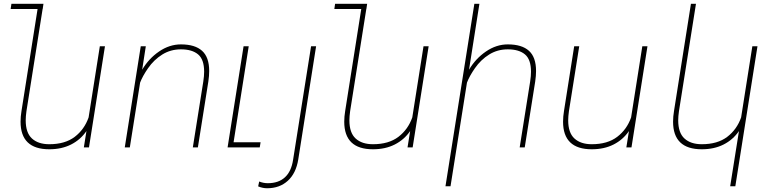

<svg xmlns="http://www.w3.org/2000/svg" viewBox="-20 -770 4043 1003"><path d="M528.3 -528.3 444.8 0H418L431.6 -85.4Q400.4 -40 351.3 -15.1Q302.2 9.8 237.3 9.8Q87.4 9.8 87.4 -134.3Q87.4 -161.1 92.3 -190.4L176.3 -723.1H35.6L39.6 -750H207L203.1 -723.1H202.6L118.2 -189.5Q114.3 -161.1 114.3 -141.6Q114.3 -76.2 147 -46.4Q179.7 -16.6 237.3 -16.6Q319.8 -16.6 370.4 -55.2Q420.9 -93.8 442.9 -156.7L501.5 -528.3Z M753.4 -413.6Q725.1 -373 711.9 -338.4L658.2 0H631.8L715.3 -528.3H741.7L722.7 -405.8Q756.8 -463.9 811 -501Q865.2 -538.1 925.3 -538.1Q998.5 -538.1 1035.6 -504.6Q1072.8 -471.2 1072.8 -398.9Q1072.8 -374.5 1068.4 -344.2L1013.7 0H987.3L1042 -344.2Q1046.4 -373 1046.4 -395.5Q1046.4 -459.5 1014.9 -485.8Q983.4 -512.2 925.3 -512.2Q871.1 -512.2 827.6 -485.1Q784.2 -458 753.4 -413.6Z M1341.3 -26.9 1336.9 0H1168.9L1252.4 -528.3H1279.3L1200.2 -26.9Z M1605 -528.3H1631.3L1538.1 63Q1526.4 135.3 1483.6 174.3Q1440.9 213.4 1375 213.4Q1352.1 213.4 1328.6 203.6L1334 178.2Q1356 187 1378.9 187Q1435.1 187 1468.5 156.2Q1502 125.5 1511.2 64Z M2219.2 -528.3 2135.7 0H2108.9L2122.6 -85.4Q2091.3 -40 2042.2 -15.1Q1993.2 9.8 1928.2 9.8Q1778.3 9.8 1778.3 -134.3Q1778.3 -161.1 1783.2 -190.4L1867.2 -723.1H1726.6L1730.5 -750H1897.9L1894 -723.1H1893.6L1809.1 -189.5Q1805.2 -161.1 1805.2 -141.6Q1805.2 -76.2 1837.9 -46.4Q1870.6 -16.6 1928.2 -16.6Q2010.7 -16.6 2061.3 -55.2Q2111.8 -93.8 2133.8 -156.7L2192.4 -528.3Z M2460.9 -413.6Q2432.6 -373 2419.4 -338.4L2333.5 203.1H2307.1L2458 -750H2484.4L2430.2 -405.8Q2464.4 -463.9 2518.6 -501Q2572.8 -538.1 2632.8 -538.1Q2706.1 -538.1 2743.2 -504.6Q2780.3 -471.2 2780.3 -398.9Q2780.3 -374.5 2775.9 -344.2L2721.2 0H2694.8L2749.5 -344.2Q2753.9 -373 2753.9 -395.5Q2753.9 -459.5 2722.4 -485.8Q2690.9 -512.2 2632.8 -512.2Q2578.6 -512.2 2535.2 -485.1Q2491.7 -458 2460.9 -413.6Z M3252 0 3265.6 -85.4Q3234.4 -40 3185.3 -15.1Q3136.2 9.8 3071.3 9.8Q2921.4 9.8 2921.4 -134.3Q2921.4 -161.1 2926.3 -190.4L2979.5 -528.3H3005.9L2952.1 -189.5Q2948.2 -161.1 2948.2 -141.6Q2948.2 -76.2 2981 -46.4Q3013.7 -16.6 3071.3 -16.6Q3153.8 -16.6 3204.3 -55.2Q3254.9 -93.8 3276.9 -156.7L3335.4 -528.3H3362.3L3278.8 0Z M3794.4 203.1 3840.3 -85.4Q3809.1 -40 3760 -15.1Q3710.9 9.8 3646 9.8Q3496.1 9.8 3496.1 -134.3Q3496.1 -161.1 3501 -190.4L3589.4 -750H3615.7L3526.9 -189.5Q3522.9 -161.1 3522.9 -141.6Q3522.9 -76.2 3555.7 -46.4Q3588.4 -16.6 3646 -16.6Q3728.5 -16.6 3779.1 -55.2Q3829.6 -93.8 3851.6 -156.7L3910.2 -528.3H3937L3821.3 203.1Z"/></svg>

Font: Mardoto Thin
Style: Italic
Weight: 250
Italic angle: -12°
Designer: Christian Robertson, Vahan Hovhannisyan
Foundry: Google
Version: Version 1.000